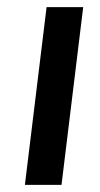

<svg xmlns="http://www.w3.org/2000/svg" viewBox="-20 -520 281 540"><path d="M111 -500H214L153 0H50Z"/></svg>

Font: Haskoy SemiBold
Style: Italic
Weight: 600
Designer: Ertekin Erdin
Foundry: Ertekin Erdin
Version: Version 2.000; ttfautohint (v1.8.4.7-5d5b)